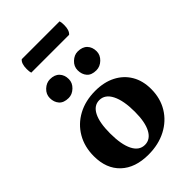

<svg xmlns="http://www.w3.org/2000/svg" viewBox="-262 -987 1098 1098"><g transform="rotate(-45 287.0 -437.5)"><path d="M263 12Q156 12 95.5 -45Q35 -102 35 -203Q35 -279 69 -337.5Q103 -396 164 -429Q225 -462 305 -462Q376 -462 428.5 -435Q481 -408 510 -359Q539 -310 539 -243Q539 -168 504 -110.5Q469 -53 406.5 -20.5Q344 12 263 12ZM288 -42Q332 -42 356.5 -87.5Q381 -133 381 -217Q381 -307 355.5 -357.5Q330 -408 284 -408Q240 -408 216.5 -362Q193 -316 193 -230Q193 -140 217.5 -91Q242 -42 288 -42ZM393 -540Q354 -540 335.5 -561.5Q317 -583 317 -616Q317 -647 341 -669.5Q365 -692 393 -692Q431 -692 451 -671Q471 -650 471 -616Q471 -586 447 -563Q423 -540 393 -540ZM169 -540Q130 -540 111 -561.5Q92 -583 92 -616Q92 -647 116 -669.5Q140 -692 169 -692Q206 -692 226 -671Q246 -650 246 -616Q246 -586 222 -563Q198 -540 169 -540ZM426 -794H120Q116 -805 116 -827Q116 -871 136 -887H442Q446 -875 446 -854Q446 -811 426 -794Z"/></g></svg>

Font: Petrona ExtraBold
Style: Regular
Weight: 800
Designer: Ringo R. Seeber
Foundry: Ringo R. Seeber
Version: Version 2.001; ttfautohint (v1.8.3)